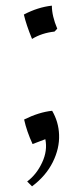

<svg xmlns="http://www.w3.org/2000/svg" viewBox="-20 -495 294 676"><path d="M163.6 -105Q186.5 -65.4 188 -20.5Q189.9 27.3 165.8 75.9Q141.6 124.5 92.8 161.1L75.7 144Q108.9 119.1 128.4 77.1Q147.9 35.2 139.6 -4.9L94.7 12.2Q74.2 -32.2 64.9 -74.2Q117.2 -100.1 163.6 -105ZM181.6 -394 171.9 -383.8Q127 -378.9 92.8 -357.9Q72.3 -407.7 64 -443.8Q113.3 -469.7 162.6 -475.1Q162.6 -439 181.6 -394Z"/></svg>

Font: Junge
Style: Regular
Weight: 400
Designer: Alexei Vanyashin
Foundry: Cyreal (www.cyreal.org)
Version: Version 1.002